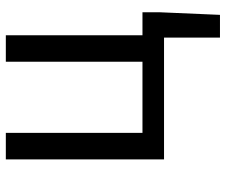

<svg xmlns="http://www.w3.org/2000/svg" viewBox="-78 -505 775 659"><g transform="rotate(-90 309.5 -175.5)"><path d="M597 -74V-17L588 192H510V0H92V-543H183V-74H427V-543H518V-74Z"/></g></svg>

Font: Noto Sans SC
Style: Regular
Weight: 400
Designer: Ryoko NISHIZUKA ____ (kana & ideographs); Paul D. Hunt (Latin, Greek & Cyrillic); Wenlong ZHANG ___ (bopomofo); Sandoll 
Foundry: Adobe Systems Incorporated
Version: Version 1.004